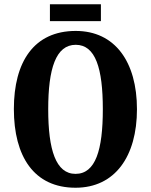

<svg xmlns="http://www.w3.org/2000/svg" viewBox="-20 -870 707 900"><path d="M214 -771H453V-850H214ZM334 10C519 10 622 -137 622 -358C622 -580 519 -725 335 -725C139 -725 45 -580 45 -359C45 -137 139 10 334 10ZM334 -55C242 -55 206 -167 206 -358C206 -549 242 -660 335 -660C428 -660 462 -549 462 -358C462 -167 428 -55 334 -55Z"/></svg>

Font: Noto Serif Sinhala ExtraCondensed ExtraBold
Style: Regular
Weight: 800
Width: 2
Designer: Jelle Bosma - Monotype Design Team
Foundry: Monotype Imaging Inc.
Version: Version 2.007